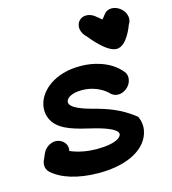

<svg xmlns="http://www.w3.org/2000/svg" viewBox="-126 -983 970 1085"><g transform="rotate(-15 359.0 -441.0)"><path d="M478.1 -879.9C492.8 -879.9 511 -875.1 528.6 -860.9L561.8 -833.6L583.3 -860.9C592.2 -872.5 607.4 -881.3 627 -881.3C662.2 -881.3 700.9 -852.8 707.8 -813.6C708.4 -809.8 708.8 -805.9 708.8 -801.8C708.8 -791 706.1 -779.3 698.6 -768.6C695.5 -761.5 658.1 -652.3 596.8 -652.3C538.6 -652.3 460.8 -752.9 449.8 -765.8C439 -775.2 426.3 -792.6 422.8 -812C422.2 -815.8 421.8 -819.6 421.8 -823.4C421.8 -854 443.8 -879.9 478.1 -879.9ZM115 -458.3 114.8 -457.5C114.5 -455.9 114.2 -455.5 113 -448.7C111.5 -440.4 110.8 -432.3 110.8 -424.4C110.8 -407.6 114.1 -391.5 120.5 -375.3C148.5 -308.6 225.1 -282.7 324.1 -259.9C375.3 -248.1 488 -220.3 488 -184.1C488 -169.4 464.3 -134.5 338.6 -134.5C287.1 -135.2 235.5 -144.4 187.7 -164.6C187.8 -165.1 188.2 -164.4 189.4 -171.4C189.9 -174.2 190.1 -177.1 190.1 -180C190.1 -210.6 161.9 -238.2 125.7 -238.2C97.8 -238.2 65.5 -219 51.7 -187.6L36.7 -153C35.2 -149.9 32.4 -144.8 30.7 -135C30 -131.3 29.7 -127.5 29.7 -123.7C29.7 -109 34.7 -93.4 47.1 -81.8C102.4 -31 197 -1.9 313.7 -0.9C315.5 -0.9 315.6 -0.8 320.8 -0.8C486.5 -0.8 607.2 -63.5 626 -169.6C627.3 -177.2 627.9 -184.6 627.9 -191.9C627.9 -212.8 622.8 -232.6 613.9 -250.9C530.9 -316.4 456.8 -340.1 374.4 -361.8C337.5 -371.8 251.3 -396.8 251.3 -432.3C251.3 -447.9 271 -478.4 346.6 -478.4C406 -478.4 461.4 -453.2 492.8 -421.8C503.1 -410 518.6 -400.9 538.9 -400.9C572.8 -400.9 610.6 -428.2 617.5 -467.7C618.2 -471.5 618.6 -475.4 618.6 -479.5C618.6 -491.3 615.4 -503.9 606.7 -514.4C544 -592.4 437.9 -611.8 378.3 -611.8C376.5 -611.8 376.3 -611.9 369.7 -611.9C219.1 -611.9 133.5 -532.5 115.2 -459Z"/></g></svg>

Font: TudorRose
Style: BoldOblique
Weight: 500
Version: Version 001.000